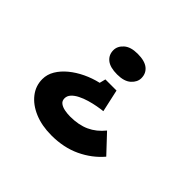

<svg xmlns="http://www.w3.org/2000/svg" viewBox="-160 -769 1174 1174"><g transform="rotate(45 427.0 -182.0)"><path d="M492.1 -294.3 524.4 -148.1Q502.8 -145.9 473.6 -140.6Q444.4 -135.2 414.3 -126.4Q384.2 -117.6 358.4 -104.6Q332.5 -91.7 316.6 -74.5Q300.7 -57.3 300.7 -36Q300.7 -13.8 316.4 -2.1Q332.2 9.6 355.9 14.2Q379.6 18.8 404.2 18.8Q476.9 18.8 530 -5.4Q583.1 -29.6 624.2 -80.5L733.7 36Q677.4 102.4 594 141.9Q510.6 181.3 404.2 181.3Q321.3 181.3 257.5 154.5Q193.6 127.6 157.7 81.4Q121.7 35.3 121.7 -23Q121.7 -63.6 143.4 -100.1Q165.2 -136.6 202.5 -167.4Q239.9 -198.1 287.1 -220.6Q334.4 -243.1 386 -255L395.9 -294.3ZM546.3 -455.6Q546.3 -421.3 515.9 -393.8Q485.5 -366.3 425 -366.3Q364 -366.3 333.9 -390.5Q303.8 -414.8 303.8 -455.6Q303.8 -490 334.2 -517.5Q364.6 -545 425 -545Q486.1 -545 516.2 -520.8Q546.3 -496.5 546.3 -455.6Z"/></g></svg>

Font: Lexend Zetta
Style: Regular
Weight: 400
Designer: Bonnie Shaver-Troup, Thomas Jockin
Foundry: Lexend
Version: Version 1.007